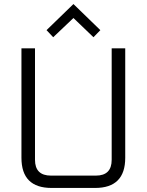

<svg xmlns="http://www.w3.org/2000/svg" viewBox="-20 -929 726 949"><path d="M86 -149V-690H153V-139Q153 -61 232 -61H454Q532 -61 532 -139V-690H599V-149Q599 0 450 0H235Q86 0 86 -149ZM210 -780 343 -909 476 -780 442 -745 343 -840 243 -745Z"/></svg>

Font: Oxanium ExtraLight Light
Style: Regular
Weight: 300
Version: Version 2.000